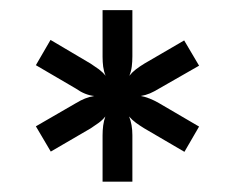

<svg xmlns="http://www.w3.org/2000/svg" viewBox="-20 -778 465 380"><path d="M183 -418.5V-510Q183 -520 184.2 -529.5Q185.5 -539 188.5 -547.5Q183 -540.5 175.5 -535Q168 -529.5 159.5 -524L80.5 -478L51 -528L130.5 -574Q139.5 -579.5 148.2 -583Q157 -586.5 166.5 -588Q148 -590 130.5 -602.5L51 -649L80 -699L159.5 -652Q168 -646.5 175.8 -640.8Q183.5 -635 189 -628Q185.5 -636.5 184.2 -646Q183 -655.5 183 -665.5V-758H242V-666.5Q242 -656 240.8 -646.2Q239.5 -636.5 236 -628Q241.5 -635 249 -640.8Q256.5 -646.5 265.5 -652L344.5 -698L374 -648L294.5 -602.5Q285.5 -597 276.8 -593.2Q268 -589.5 258.5 -588Q275.5 -585 294.5 -574L374 -527.5L345 -477.5L265.5 -524Q256.5 -529.5 249 -535Q241.5 -540.5 235.5 -547.5Q242 -531.5 242 -510.5V-418.5Z"/></svg>

Font: Lato
Style: Bold
Weight: 700
Designer: Lukasz Dziedzic
Foundry: tyPoland Lukasz Dziedzic
Version: Version 2.007; 2014-02-27